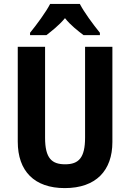

<svg xmlns="http://www.w3.org/2000/svg" viewBox="-20 -954 667 984"><path d="M389 -934H237C217 -894 166 -825 134 -786V-774H218C242 -793 282 -823 313 -861C342 -824 382 -794 408 -774H492V-786C455 -832 412 -890 389 -934ZM556 -226V-714H416V-249C416 -146 384 -112 314 -112C246 -112 211 -142 211 -248V-714H71V-228C71 -77 156 10 312 10C473 10 556 -81 556 -226Z"/></svg>

Font: Noto Sans Gujarati UI Condensed
Style: Bold
Weight: 700
Width: 3
Designer: Jelle Bosma - Monotype Design Team, Universal Thirst
Foundry: Monotype Imaging Inc.
Version: Version 2.106